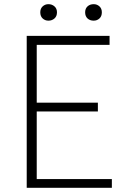

<svg xmlns="http://www.w3.org/2000/svg" viewBox="-20 -900 607 920"><path d="M108 0V-728H505V-685H156V-408H449V-366H156V-42H516V0ZM212 -801Q196 -801 184.5 -811.5Q173 -822 173 -841Q173 -859 184.5 -869.5Q196 -880 212 -880Q229 -880 241 -869.5Q253 -859 253 -841Q253 -822 241 -811.5Q229 -801 212 -801ZM429 -801Q411 -801 399.5 -811.5Q388 -822 388 -841Q388 -859 399.5 -869.5Q411 -880 429 -880Q445 -880 456.5 -869.5Q468 -859 468 -841Q468 -822 456.5 -811.5Q445 -801 429 -801Z"/></svg>

Font: Noto Sans TC ExtraLight
Style: Regular
Weight: 250
Designer: Ryoko NISHIZUKA  (kana, bopomofo & ideographs); Paul D. Hunt (Latin, Greek & Cyrillic); Sandoll Communications , Soo-you
Foundry: Adobe
Version: Version 2.004-H2;hotconv 1.0.118;makeotfexe 2.5.65603